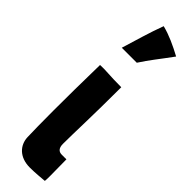

<svg xmlns="http://www.w3.org/2000/svg" viewBox="-276 -788 787 787"><g transform="rotate(45 117.5 -394.0)"><path d="M111 -793C89 -735 71 -670 52 -609H139C168 -654 192 -682 235 -741C192 -764 154 -782 111 -793ZM38 -76C40 -32 72 5 133 5C165 5 201 1 215 0C216 -9 216 -20 216 -33C216 -58 215 -91 215 -125H188C171 -125 160 -135 160 -160C160 -223 165 -329 165 -490V-493C96 -493 70 -498 39 -496V-495C37 -397 36 -303 36 -227C36 -161 37 -108 38 -76Z"/></g></svg>

Font: HEYCLAY
Style: Regular
Weight: 400
Designer: Marcelo Magalhaes
Foundry: Marcelo Magalhães
Version: Version 1.300;hotconv 1.0.109;makeotfexe 2.5.65596